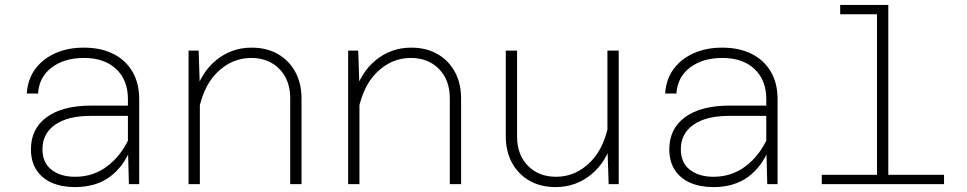

<svg xmlns="http://www.w3.org/2000/svg" viewBox="-20 -750 3940 782"><path d="M505 0 501 -150V-346Q501 -424 453 -469Q405 -514 322 -514Q242 -514 190.5 -475Q139 -436 135 -369H89Q93 -428 124 -469.5Q155 -511 206 -533.5Q257 -556 321 -556Q391 -556 441.5 -530.5Q492 -505 519.5 -458Q547 -411 547 -346V0ZM285 12Q232 12 191.5 -5.5Q151 -23 128.5 -57.5Q106 -92 106 -142Q106 -226 170.5 -273Q235 -320 353 -320H513V-278H349Q256 -278 204.5 -242Q153 -206 153 -142Q153 -87 190 -58.5Q227 -30 286 -30Q359 -30 415.5 -72Q472 -114 506 -187L512 -144Q484 -72 427.5 -30Q371 12 285 12Z M1162 0V-350Q1162 -424 1118 -469Q1074 -514 1003 -514Q923 -514 862 -452.5Q801 -391 784 -270L773 -364Q798 -454 860.5 -505Q923 -556 1005 -556Q1066 -556 1111.5 -530Q1157 -504 1182.5 -457.5Q1208 -411 1208 -349V0ZM748 0V-544H789L794 -395V0Z M1812 0V-350Q1812 -424 1768 -469Q1724 -514 1653 -514Q1573 -514 1512 -452.5Q1451 -391 1434 -270L1423 -364Q1448 -454 1510.5 -505Q1573 -556 1655 -556Q1716 -556 1761.5 -530Q1807 -504 1832.5 -457.5Q1858 -411 1858 -349V0ZM1398 0V-544H1439L1444 -395V0Z M2086 -544V-194Q2086 -120 2130 -75Q2174 -30 2245 -30Q2325 -30 2386 -91.5Q2447 -153 2464 -274L2475 -180Q2450 -90 2387.5 -39Q2325 12 2243 12Q2182 12 2136.5 -14Q2091 -40 2065.5 -86.5Q2040 -133 2040 -195V-544ZM2500 -544V0H2459L2454 -149V-544Z M3105 0 3101 -150V-346Q3101 -424 3053 -469Q3005 -514 2922 -514Q2842 -514 2790.5 -475Q2739 -436 2735 -369H2689Q2693 -428 2724 -469.5Q2755 -511 2806 -533.5Q2857 -556 2921 -556Q2991 -556 3041.5 -530.5Q3092 -505 3119.5 -458Q3147 -411 3147 -346V0ZM2885 12Q2832 12 2791.5 -5.5Q2751 -23 2728.5 -57.5Q2706 -92 2706 -142Q2706 -226 2770.5 -273Q2835 -320 2953 -320H3113V-278H2949Q2856 -278 2804.5 -242Q2753 -206 2753 -142Q2753 -87 2790 -58.5Q2827 -30 2886 -30Q2959 -30 3015.5 -72Q3072 -114 3106 -187L3112 -144Q3084 -72 3027.5 -30Q2971 12 2885 12Z M3552 0V-730H3598V0ZM3327 0V-38H3825V0ZM3402 -692V-730H3575V-692Z"/></svg>

Font: Azeret Mono Thin
Style: Regular
Weight: 100
Designer: Martin Vácha
Foundry: Displaay
Version: Version 1.002